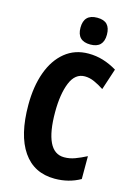

<svg xmlns="http://www.w3.org/2000/svg" viewBox="-138 -1005 767 1087"><g transform="rotate(15 245.5 -461.5)"><path d="M311 -594Q254 -594 227 -527.5Q200 -461 200 -355Q200 -240 228.5 -180.5Q257 -121 315 -121Q347 -121 378 -132.5Q409 -144 444 -162V-28Q377 10 294 10Q173 10 108 -84.5Q43 -179 43 -356Q43 -464 73 -547Q103 -630 160.5 -677Q218 -724 298 -724Q343 -724 384 -711.5Q425 -699 465 -675L424 -550Q395 -569 367 -581.5Q339 -594 311 -594ZM293 -933Q333 -933 351.5 -913Q370 -893 370 -854Q370 -776 293 -776Q215 -776 215 -854Q215 -933 293 -933Z"/></g></svg>

Font: Noto Sans Gujarati ExtraCondensed ExtraBold
Style: Regular
Weight: 800
Width: 2
Designer: Jelle Bosma - Monotype Design Team, Universal Thirst
Foundry: Monotype Imaging Inc.
Version: Version 2.106; ttfautohint (v1.8.4.7-5d5b)